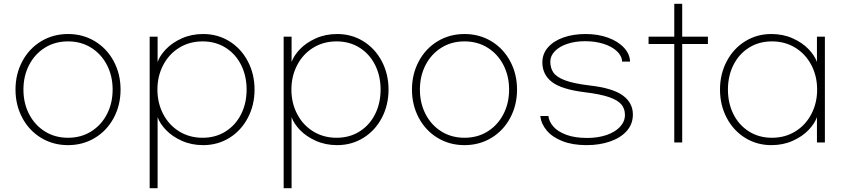

<svg xmlns="http://www.w3.org/2000/svg" viewBox="-20 -677 4477 1016"><path d="M618 -203Q618 -121 582 -53.5Q546 14 482.5 52.5Q419 91 340 91Q261 91 197.5 52.5Q134 14 98 -53.5Q62 -121 62 -203Q62 -285 98 -352.5Q134 -420 197.5 -458.5Q261 -497 340 -497Q419 -497 482.5 -458.5Q546 -420 582 -352.5Q618 -285 618 -203ZM104 -203Q104 -131 134 -73Q164 -15 217.5 18.5Q271 52 340 52Q409 52 462.5 18.5Q516 -15 546 -73Q576 -131 576 -203Q576 -275 546 -333Q516 -391 462.5 -424.5Q409 -458 340 -458Q271 -458 217.5 -424.5Q164 -391 134 -333Q104 -275 104 -203Z M772 -483H814V-349Q826 -383 858.5 -417Q891 -451 942 -474Q993 -497 1055 -497Q1132 -497 1194 -458.5Q1256 -420 1291.5 -352.5Q1327 -285 1327 -203Q1327 -121 1291.5 -53.5Q1256 14 1194 52.5Q1132 91 1055 91Q993 91 942 68Q891 45 858.5 11Q826 -23 814 -57V319H772ZM1285 -203Q1285 -275 1256 -333Q1227 -391 1174 -424.5Q1121 -458 1052 -458Q983 -458 928.5 -424.5Q874 -391 843.5 -332.5Q813 -274 813 -203Q813 -132 843.5 -73.5Q874 -15 928.5 18.5Q983 52 1052 52Q1121 52 1174 18.5Q1227 -15 1256 -73Q1285 -131 1285 -203Z M1481 -483H1523V-349Q1535 -383 1567.5 -417Q1600 -451 1651 -474Q1702 -497 1764 -497Q1841 -497 1903 -458.5Q1965 -420 2000.5 -352.5Q2036 -285 2036 -203Q2036 -121 2000.5 -53.5Q1965 14 1903 52.5Q1841 91 1764 91Q1702 91 1651 68Q1600 45 1567.5 11Q1535 -23 1523 -57V319H1481ZM1994 -203Q1994 -275 1965 -333Q1936 -391 1883 -424.5Q1830 -458 1761 -458Q1692 -458 1637.5 -424.5Q1583 -391 1552.5 -332.5Q1522 -274 1522 -203Q1522 -132 1552.5 -73.5Q1583 -15 1637.5 18.5Q1692 52 1761 52Q1830 52 1883 18.5Q1936 -15 1965 -73Q1994 -131 1994 -203Z M2716 -203Q2716 -121 2680 -53.5Q2644 14 2580.5 52.5Q2517 91 2438 91Q2359 91 2295.5 52.5Q2232 14 2196 -53.5Q2160 -121 2160 -203Q2160 -285 2196 -352.5Q2232 -420 2295.5 -458.5Q2359 -497 2438 -497Q2517 -497 2580.5 -458.5Q2644 -420 2680 -352.5Q2716 -285 2716 -203ZM2202 -203Q2202 -131 2232 -73Q2262 -15 2315.5 18.5Q2369 52 2438 52Q2507 52 2560.5 18.5Q2614 -15 2644 -73Q2674 -131 2674 -203Q2674 -275 2644 -333Q2614 -391 2560.5 -424.5Q2507 -458 2438 -458Q2369 -458 2315.5 -424.5Q2262 -391 2232 -333Q2202 -275 2202 -203Z M3314 -351H3272Q3271 -381 3244.5 -406Q3218 -431 3174 -445Q3130 -459 3076 -459Q3024 -459 2982 -445Q2940 -431 2916 -406Q2892 -381 2892 -351Q2892 -317 2908.5 -293Q2925 -269 2970 -252Q3015 -235 3098 -225Q3222 -211 3275.5 -172Q3329 -133 3329 -71Q3329 -21 3297 15.5Q3265 52 3209 71.5Q3153 91 3084 91Q3010 91 2956.5 70Q2903 49 2873.5 14Q2844 -21 2839 -63H2882Q2885 -34 2908 -7.5Q2931 19 2976 36Q3021 53 3087 53Q3144 53 3189.5 37.5Q3235 22 3261 -6Q3287 -34 3287 -69Q3287 -102 3268 -124.5Q3249 -147 3203 -163Q3157 -179 3074 -189Q2952 -204 2901 -243Q2850 -282 2850 -347Q2850 -392 2879.5 -426Q2909 -460 2961 -478.5Q3013 -497 3079 -497Q3145 -497 3198 -477.5Q3251 -458 3282 -424.5Q3313 -391 3314 -351Z M3726 -444H3590V77H3548V-444H3412V-483H3548V-657H3590V-483H3726Z M3790 -203Q3790 -285 3825.5 -352.5Q3861 -420 3923 -458.5Q3985 -497 4062 -497Q4124 -497 4175 -474Q4226 -451 4258.5 -417Q4291 -383 4303 -349V-483H4345V77H4303V-57Q4291 -23 4258.5 11Q4226 45 4175 68Q4124 91 4062 91Q3985 91 3923 52.5Q3861 14 3825.5 -53.5Q3790 -121 3790 -203ZM4304 -203Q4304 -274 4273.5 -332.5Q4243 -391 4188.5 -424.5Q4134 -458 4065 -458Q3996 -458 3943 -424.5Q3890 -391 3861 -333Q3832 -275 3832 -203Q3832 -131 3861 -73Q3890 -15 3943 18.5Q3996 52 4065 52Q4134 52 4188.5 18.5Q4243 -15 4273.5 -73.5Q4304 -132 4304 -203Z"/></svg>

Font: Gmarket Sans TTF Light
Style: Regular
Weight: 300
Designer: Creative Director : Sungho Lee; Art Director : Kiwoong Choi; Project Manager : Sori Yang, Jongwook Yoon; Font Designer :
Foundry: Sandoll Inc.
Version: Version 1.000;hotconv 1.0.109;makeotfexe 2.5.65596